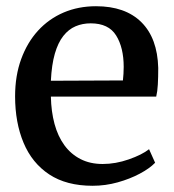

<svg xmlns="http://www.w3.org/2000/svg" viewBox="-20 -586 559 617"><path d="M277.5 11Q193.5 11 138.2 -25.5Q83 -62 55.8 -127Q28.5 -192 28.5 -276.5Q28.5 -342.5 48 -396Q67.5 -449.5 102.2 -487.5Q137 -525.5 184.5 -545.8Q232 -566 288.5 -566Q382.5 -566 434.2 -514.8Q486 -463.5 488.5 -367.5Q488.5 -337 487.2 -314.5Q486 -292 482 -275.5H143.5Q144.5 -227.5 155.2 -187.8Q166 -148 187 -119.2Q208 -90.5 238.8 -74.8Q269.5 -59 310 -59Q351.5 -59 393.8 -73.8Q436 -88.5 459 -106.5L478.5 -63Q460.5 -44.5 429 -27.8Q397.5 -11 358.2 0Q319 11 277.5 11ZM143.5 -326.5 375 -327.5Q376 -336.5 376.8 -348.8Q377.5 -361 377.5 -371Q377.5 -433 353.2 -472Q329 -511 271.5 -511Q245 -511 222.8 -501.5Q200.5 -492 183.5 -470.5Q166.5 -449 156.2 -413.5Q146 -378 143.5 -326.5Z"/></svg>

Font: Merriweather 28pt Medium
Style: Regular
Weight: 500
Version: Version 2.100